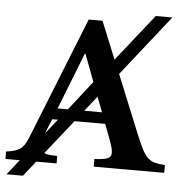

<svg xmlns="http://www.w3.org/2000/svg" viewBox="-73 -887 970 1025"><g transform="rotate(5 412.5 -374.5)"><path d="M-13 0V-40Q35 -45 60 -61.5Q85 -78 102 -121L365 -780H439L521 -579L720 -830H809L552 -505L678 -196Q699 -145 714 -115.5Q729 -86 745 -71Q761 -56 782.5 -50Q804 -44 838 -41V0H460V-41Q508 -43 529 -51Q550 -59 550 -83Q550 -97 543 -119.5Q536 -142 524 -173L501 -233H337L191 -49Q202 -44 219.5 -42Q237 -40 261 -40V0H152L88 81H0L64 0ZM241 -293H296L419 -450L364 -596H360ZM479 -293 448 -374 384 -293ZM218 -233Q198 -188 186 -155L248 -233Z"/></g></svg>

Font: Libre Baskerville
Style: Bold
Weight: 700
Designer: Pablo Impallari, Rodrigo Fuenzalida
Foundry: Pablo Impallari, Rodrigo Fuenzalida
Version: Version 1.051; ttfautohint (v1.8.4.7-5d5b)